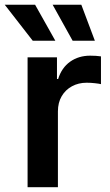

<svg xmlns="http://www.w3.org/2000/svg" viewBox="-50 -777 458 797"><path d="M64.5 0V-539.1H186.5V-449.2H191.4Q206.1 -496.1 241.2 -521Q276.4 -545.9 324.2 -545.9Q335.4 -545.9 347.9 -545.2Q360.4 -544.4 369.1 -543V-427.7Q361.3 -429.7 344 -431.6Q326.7 -433.6 309.6 -433.6Q275.9 -433.6 248.8 -418.9Q221.7 -404.3 206.1 -377.7Q190.4 -351.1 190.4 -314.5V0ZM251.5 -607.9 168.5 -757.3H287.6L343.8 -607.9ZM85.9 -607.9 -30.3 -757.3H95.7L179.7 -607.9Z"/></svg>

Font: Inter 18pt SemiBold
Style: Regular
Weight: 600
Designer: Rasmus Andersson
Foundry: rsms
Version: Version 4.001;git-66647c0bb